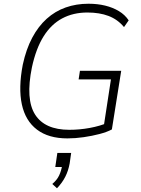

<svg xmlns="http://www.w3.org/2000/svg" viewBox="-20 -733 753 1028"><path d="M341 8Q240 8 178 -39Q116 -86 97 -174Q78 -262 102 -387Q120 -470 152.5 -531Q185 -592 230 -632.5Q275 -673 331.5 -693Q388 -713 454 -713Q502 -713 543 -703Q584 -693 616.5 -673.5Q649 -654 669 -624L644 -588Q610 -629 561.5 -647.5Q513 -666 448 -666Q372 -666 313 -634.5Q254 -603 213.5 -538.5Q173 -474 151 -373Q116 -201 168 -119.5Q220 -38 351 -38Q406 -38 460.5 -48Q515 -58 560 -77L532 -34L574 -308H401L408 -354H629L579 -40Q553 -26 513 -15.5Q473 -5 428 1.5Q383 8 341 8ZM285 275 260 252Q285 231 296.5 206.5Q308 182 313 152L317 161H276L287 86H361L353 142Q346 181 329.5 213.5Q313 246 285 275Z"/></svg>

Font: Nunito Sans 7pt SemiCondensed ExtraLight
Style: Italic
Weight: 250
Width: 4
Italic angle: -9°
Designer: Vernon Adams
Foundry: Vernon Adams
Version: Version 3.101;gftools[0.9.27]